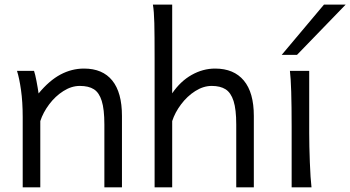

<svg xmlns="http://www.w3.org/2000/svg" viewBox="-20 -801 1498 821"><path d="M426.3 -268.6Q426.3 -334 415 -369.6Q403.8 -405.3 381.3 -419.4Q358.9 -433.6 321.3 -433.6Q285.6 -433.6 251 -411.6Q216.3 -389.6 190.2 -354.7Q164.1 -319.8 152.3 -283.2V0H77.1V-300.3Q77.1 -365.2 69.8 -416.3Q62.5 -467.3 52.7 -498H125.5Q130.4 -483.9 136 -454.6Q141.6 -425.3 145 -401.4Q190.4 -456.5 238.5 -482.2Q286.6 -507.8 339.4 -507.8Q418.9 -507.8 460.2 -456.5Q501.5 -405.3 501.5 -305.2V0H426.3Z M716.3 0H641.1V-551.8Q641.1 -651.4 639.9 -702.1Q638.7 -752.9 633.8 -781.2H716.3V-401.9Q751.5 -453.6 799.6 -480.7Q847.7 -507.8 899.9 -507.8Q980 -507.8 1022.7 -456.5Q1065.4 -405.3 1065.4 -305.2V0H990.2V-268.6Q990.2 -333 978.8 -368.9Q967.3 -404.8 944.6 -419.2Q921.9 -433.6 885.3 -433.6Q849.6 -433.6 814.9 -411.6Q780.3 -389.6 754.2 -354.7Q728 -319.8 716.3 -283.2Z M1302.2 -231.9Q1302.2 -178.2 1304.9 -107.2Q1307.6 -36.1 1312 0H1227.1V-258.8Q1227.1 -439 1219.7 -498H1302.2ZM1458 -781.2 1250 -566.4H1184.6L1365.2 -781.2Z"/></svg>

Font: Lesson One Light
Style: Regular
Weight: 300
Designer: But Ko, Victor Gaultney, Annie Olsen, Julie Remington, Don Collingsworth, Eric Hays, Becca Hirsbrunner
Version: Version 1.100